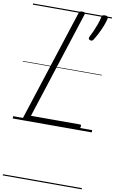

<svg xmlns="http://www.w3.org/2000/svg" viewBox="-150 -1089 993 1661"><g transform="rotate(10 347.0 -258.5)"><path d="M108 0Q80 0 87 -23L402 -996Q405 -1006 411.5 -1010.5Q418 -1015 433 -1015Q447 -1015 453.5 -1010.5Q460 -1006 456 -995L151 -50H579Q590 -50 592 -44Q594 -38 590 -25Q587 -12 580.5 -6Q574 0 564 0ZM540 -783Q530 -787 528 -794.5Q526 -802 532 -814Q544 -836 557.5 -866.5Q571 -897 583 -930Q595 -963 601 -992Q603 -1003 608.5 -1010Q614 -1017 630 -1017Q648 -1017 654 -1010Q660 -1003 658 -992Q651 -961 636.5 -924.5Q622 -888 604.5 -854Q587 -820 571 -795Q566 -787 559.5 -783Q553 -779 540 -783ZM0 490H694V500H0ZM0 -20H694V0H0ZM0 -505H694V-500H0ZM0 -1010H694V-1000H0Z"/></g></svg>

Font: Playwrite MX Guides
Style: Regular
Weight: 400
Designer: Veronika Burian, José Scaglione
Foundry: TypeTogether
Version: Version 1.003